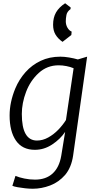

<svg xmlns="http://www.w3.org/2000/svg" viewBox="-20 -912 601 1179"><path d="M181 247Q159.5 247 134.2 244.2Q109 241.5 87.5 237.5Q66 233.5 56 229L75 168Q97 177.5 129.2 184.2Q161.5 191 195 191Q262 191 303 153.5Q344 116 356 45L380 -102Q349.5 -57 300 -24.5Q250.5 8 194 8Q117 8 78 -48.5Q39 -105 39 -203Q39 -284 74 -369Q97.5 -425 136.8 -469Q176 -513 229.8 -538.5Q283.5 -564 351 -564Q375 -564 404.5 -559Q434 -554 458 -547L515 -564L429 43Q418.5 116 380 162Q340.5 207 287.8 227Q235 247 181 247ZM207 -49Q242.5 -49 276.2 -67.8Q310 -86.5 338 -115.5Q366 -144.5 385 -175L432 -493Q412 -501.5 387.8 -506.2Q363.5 -511 340 -511Q269.5 -511 218 -464Q166.5 -417 140.2 -348Q114 -279 114 -212Q114 -49 207 -49ZM380 -892 414 -866 413 -856Q392 -841 388 -820Q384 -799 384 -781Q384 -760 394.2 -742Q404.5 -724 420 -718L418 -697L364 -655Q336.5 -674 321.2 -699Q306 -724 306 -760Q306 -804.5 324.2 -836Q342.5 -867.5 380 -892Z"/></svg>

Font: Merriweather Sans Light
Style: Italic
Weight: 300
Italic angle: -7.5°
Designer: Eben Sorkin
Foundry: Eben Sorkin
Version: Version 2.001; ttfautohint (v1.8.3)